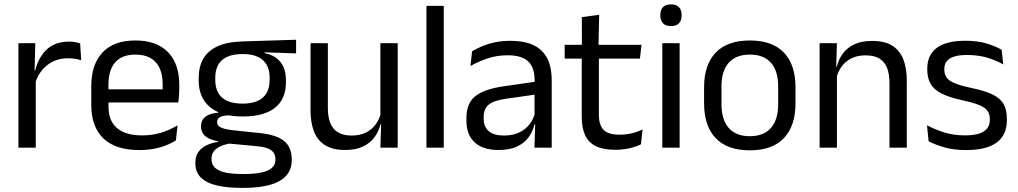

<svg xmlns="http://www.w3.org/2000/svg" viewBox="-20 -690 4757 897"><path d="M143.2 -298.3 124.7 -360.9 144.7 -361.9Q160.4 -424 199.4 -459.8Q238.4 -495.6 302.9 -495.6Q319.2 -495.6 331.9 -493.1Q344.6 -490.6 354.4 -487.2L359.4 -408.3Q347.2 -412.7 331.8 -415.2Q316.4 -417.7 298.2 -417.7Q243 -417.7 202.2 -387.1Q161.5 -356.6 143.2 -298.3ZM66.1 0V-488.2H145L141 -344L147 -338V0Z M631.1 11.1Q519.6 11.1 463 -43.4Q406.4 -97.8 406.4 -199.7V-286.6Q406.4 -389.4 459.1 -445.1Q511.7 -500.9 612.5 -500.9Q680.4 -500.9 726.1 -475.7Q771.7 -450.4 794.7 -403.9Q817.6 -357.4 817.6 -293V-274.8Q817.6 -259.1 816.4 -243Q815.2 -226.9 813 -211.4H738.7Q739.5 -235.6 739.7 -257.1Q739.9 -278.6 739.9 -296.4Q739.9 -341 725.6 -371.8Q711.4 -402.6 683.2 -418.8Q654.9 -435 612.5 -435Q549.4 -435 518 -398.5Q486.6 -362.1 486.6 -294.1V-247.4L487 -237.5V-190.8Q487 -160.4 496 -135.9Q505 -111.3 524.1 -93.8Q543.3 -76.2 573 -66.8Q602.8 -57.5 644.2 -57.5Q691.3 -57.5 732.3 -70Q773.3 -82.6 809.4 -104.2L801.8 -34Q769.6 -13.5 726.4 -1.2Q683.3 11.1 631.1 11.1ZM449.1 -211.4V-272.7H795.9V-211.4Z M1114.7 -145.8Q1015 -145.8 961.6 -189.3Q908.3 -232.8 908.3 -314.2V-326.3Q908.3 -376.9 929 -414.4Q949.8 -451.9 995.3 -473.2Q1040.9 -494.5 1114.6 -496.6L1363.3 -504.3V-440.5L1216.3 -445.6L1216.2 -441.8Q1250.7 -434.8 1272.5 -417.8Q1294.4 -400.9 1305.1 -375.3Q1315.8 -349.8 1315.8 -315.9V-305.2Q1315.8 -227.3 1264.9 -186.6Q1213.9 -145.8 1114.7 -145.8ZM1111.1 122.9H1122.7Q1167.7 122.9 1199.8 116.3Q1231.8 109.7 1249.3 95.1Q1266.8 80.6 1266.8 56.3V54.7Q1266.8 26.5 1246.7 11.7Q1226.6 -3.1 1177.7 -7.3L1039.6 -20.1L1062.4 -21Q1034.5 -16.8 1013.2 -7.9Q992 0.9 980 15.6Q968 30.3 968 52.4V53.5Q968 79.2 985.4 94.6Q1002.8 109.9 1034.9 116.4Q1067.1 122.9 1111.1 122.9ZM1106.4 187.7Q1040.7 187.7 992.7 176.4Q944.8 165 918.7 139.7Q892.6 114.4 892.6 72.2V70.2Q892.6 40.2 906.8 20.1Q921 0.1 945.4 -11.5Q969.7 -23.2 999.4 -27L999.1 -30.2Q958 -37.1 938.6 -54.2Q919.1 -71.3 919.1 -99V-99.5Q919.1 -118.3 927.7 -131.8Q936.3 -145.3 954.2 -153.3Q972.1 -161.3 999.5 -163.3V-173.3L1092.3 -150L1054.6 -151.2Q1020.4 -150.7 1007.4 -142.7Q994.3 -134.8 994.3 -119.7V-119.2Q994.3 -102.4 1012.8 -93.9Q1031.3 -85.4 1076.1 -80.7L1194.3 -68.4Q1272 -60.3 1307.5 -31.1Q1343 -1.9 1343 55.2V57.6Q1343 103.2 1316 132Q1289.1 160.8 1239.4 174.2Q1189.8 187.7 1121.1 187.7ZM1113.6 -205.9Q1155.3 -205.9 1183.2 -218.3Q1211.2 -230.7 1225.4 -255.4Q1239.6 -280.1 1239.6 -315.8V-328Q1239.6 -363.2 1225.7 -387.5Q1211.8 -411.9 1184.4 -424.6Q1157 -437.4 1115.6 -437.4H1112.6Q1067.5 -437.4 1039.4 -423.7Q1011.2 -410 998.4 -385.3Q985.7 -360.6 985.7 -327.4V-316.1Q985.7 -280.2 999.8 -255.5Q1013.9 -230.8 1042.4 -218.3Q1070.8 -205.9 1113.6 -205.9Z M1511.7 -488.2V-184.5Q1511.7 -145.8 1522.4 -117Q1533.1 -88.3 1557.6 -72.6Q1582.2 -56.8 1623.5 -56.8Q1662.5 -56.8 1690.6 -71.3Q1718.7 -85.7 1736.4 -110.7Q1754.1 -135.6 1760.6 -166.8L1775.1 -109.3H1757.5Q1749.8 -76.7 1729.8 -49.2Q1709.8 -21.8 1676.1 -5.6Q1642.4 10.7 1593.1 10.7Q1535.4 10.7 1499.6 -11.2Q1463.8 -33 1447.3 -74.7Q1430.8 -116.3 1430.8 -175.7V-488.2ZM1838 -488.2V0H1757.1L1760.7 -117.2L1757.1 -121.9V-488.2Z M1972.3 0V-662.5H2053.2V0Z M2476.9 0 2480.5 -118.6 2477.4 -131.1V-286.5L2477.8 -314.9Q2477.8 -374.3 2447.7 -403Q2417.5 -431.7 2351.9 -431.7Q2299.7 -431.7 2255.9 -416.5Q2212.1 -401.3 2177.9 -381.5L2185.5 -450.4Q2204.6 -462 2230.9 -473.3Q2257.2 -484.7 2290.8 -492Q2324.4 -499.3 2364.8 -499.3Q2417.3 -499.3 2454.1 -486.6Q2490.9 -473.9 2513.7 -449.9Q2536.5 -425.8 2547 -392Q2557.5 -358.1 2557.5 -316.2V0ZM2308.9 10.7Q2236.4 10.7 2197.8 -24.6Q2159.1 -60 2159.1 -125.7V-140Q2159.1 -207.4 2200.8 -240.7Q2242.5 -274.1 2333.7 -286.9L2488 -309.2L2492.4 -249.8L2343.5 -228.6Q2287.7 -220.7 2263.7 -201.4Q2239.6 -182 2239.6 -144.5V-136.6Q2239.6 -97.9 2263.4 -77.4Q2287.2 -56.8 2334.6 -56.8Q2376.4 -56.8 2406.4 -71.4Q2436.4 -86 2454.9 -110.5Q2473.5 -135.1 2480 -165.2L2492.7 -109.8H2477.2Q2470.1 -77.8 2450.8 -50.3Q2431.6 -22.8 2397 -6.1Q2362.4 10.7 2308.9 10.7Z M2854.4 9.8Q2798 9.8 2763.6 -7.2Q2729.2 -24.2 2713.5 -58.6Q2697.8 -93 2697.8 -144.6V-452.3H2777.9V-153.9Q2777.9 -105.9 2799.9 -83.3Q2821.9 -60.7 2874.1 -60.7Q2903.5 -60.7 2930.8 -67.1Q2958.1 -73.5 2981.8 -85.5L2974.6 -16.1Q2950.8 -3.9 2919.4 3Q2887.9 9.8 2854.4 9.8ZM2618.1 -416.2V-480.8H2976.9L2969.7 -416.2ZM2698.6 -473.1 2698.2 -610.1 2779.3 -620.7 2775.9 -473.1Z M3074.2 0V-488.2H3155.1V0ZM3114.7 -568.2Q3089.7 -568.2 3077.3 -581.2Q3064.9 -594.3 3064.9 -617.7V-620.2Q3064.9 -643.5 3077.3 -656.6Q3089.7 -669.6 3114.7 -669.6Q3139.7 -669.6 3152 -656.6Q3164.4 -643.5 3164.4 -620.2V-617.7Q3164.4 -593.9 3152 -581Q3139.7 -568.2 3114.7 -568.2Z M3483.1 12.3Q3378.2 12.3 3323.8 -44.5Q3269.4 -101.2 3269.4 -207.7V-281.9Q3269.4 -388 3323.9 -444.5Q3378.3 -500.9 3483.1 -500.9Q3587.9 -500.9 3642.1 -444.5Q3696.4 -388 3696.4 -281.9V-207.7Q3696.4 -101.2 3642.1 -44.5Q3587.9 12.3 3483.1 12.3ZM3483.1 -53.7Q3547.8 -53.7 3581.6 -92.2Q3615.5 -130.7 3615.5 -203V-286.6Q3615.5 -358.5 3581.7 -396.7Q3547.9 -435 3483.1 -435Q3418.3 -435 3384.5 -396.7Q3350.7 -358.5 3350.7 -286.6V-203Q3350.7 -130.7 3384.5 -92.2Q3418.3 -53.7 3483.1 -53.7Z M4135.5 0V-303.7Q4135.5 -343 4124.7 -371.5Q4114 -399.9 4089.7 -415.7Q4065.3 -431.4 4023.6 -431.4Q3985.1 -431.4 3956.8 -417Q3928.5 -402.5 3911 -377.8Q3893.5 -353 3886.5 -321.5L3872 -378.9H3889.7Q3897.3 -412.1 3917.3 -439.3Q3937.3 -466.5 3971.1 -482.7Q4004.9 -498.9 4054 -498.9Q4112.2 -498.9 4147.7 -477.1Q4183.3 -455.2 4199.8 -413.8Q4216.4 -372.3 4216.4 -312.6V0ZM3809.1 0V-488.2H3890L3886.4 -371.1L3890 -366.3V0Z M4494.4 11.1Q4435.5 11.1 4391.6 -1.8Q4347.7 -14.6 4318.5 -29.7L4310.8 -104.5Q4347.4 -85.3 4391.2 -71.4Q4435 -57.5 4490.3 -57.5Q4547 -57.5 4575.6 -75.6Q4604.2 -93.7 4604.2 -129.2V-134.5Q4604.2 -157.4 4593.3 -172.5Q4582.3 -187.7 4554.4 -199.2Q4526.4 -210.7 4474.9 -221.8Q4413.4 -235.3 4377.9 -253.5Q4342.4 -271.8 4327.3 -298.9Q4312.1 -326.1 4312.1 -365.1V-369.7Q4312.1 -433.3 4356.7 -466.5Q4401.2 -499.6 4490.3 -499.6Q4547.9 -499.6 4590.2 -486.7Q4632.5 -473.7 4659.5 -457.3L4667.2 -388.9Q4634.4 -407.8 4592.4 -420.5Q4550.4 -433.1 4498.1 -433.1Q4460.1 -433.1 4436.6 -425.3Q4413.2 -417.5 4402.5 -403.2Q4391.8 -388.8 4391.8 -368.9V-365.1Q4391.8 -343 4402.5 -327.7Q4413.2 -312.3 4440.4 -301.1Q4467.6 -289.8 4515.9 -279.6Q4578.3 -266.8 4615.1 -249.5Q4651.8 -232.2 4667.9 -205.2Q4683.9 -178.3 4683.9 -136.3V-128Q4683.9 -59.1 4636.1 -24Q4588.2 11.1 4494.4 11.1Z"/></svg>

Font: Anek Latin Medium
Style: Regular
Weight: 500
Designer: Yesha Goshar
Foundry: Ek Type
Version: Version 1.003